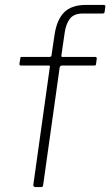

<svg xmlns="http://www.w3.org/2000/svg" viewBox="-20 -762 449 782"><path d="M369 -530Q371 -530 373 -528Q375 -526 374 -523L371 -500Q370 -495 365 -495H232Q225 -495 223 -487L156 -10Q155 -4 153.5 -2Q152 0 147 0H124Q120 0 117.5 -3Q115 -6 116 -11L183 -489Q185 -495 179 -495H65Q62 -495 60.5 -497Q59 -499 59 -502L63 -525Q63 -528 64 -529Q65 -530 68 -530H181Q185 -530 187.5 -532Q190 -534 190 -538L202 -619Q211 -681 241 -711.5Q271 -742 331 -742H403Q406 -742 408 -740Q410 -738 409 -734L406 -713Q405 -707 398 -707H318Q281 -707 264.5 -685.5Q248 -664 243 -626L230 -536Q229 -530 235 -530H369Z"/></svg>

Font: Libre Franklin Thin
Style: Italic
Weight: 100
Italic angle: -8°
Designer: Pablo Impallari, Rodrigo Fuenzalida, Nhung Nguyen
Foundry: Impallari Type
Version: Version 3.000